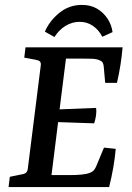

<svg xmlns="http://www.w3.org/2000/svg" viewBox="-20 -763 539 783"><path d="M409 -425 403 -492Q402 -502 398.5 -508Q395 -514 384 -518Q372 -523 352.5 -523.5Q333 -524 316 -524H249L223 -317L372 -323Q374 -308 371.5 -291.5Q369 -275 364 -260L217 -265L190 -49H267Q291 -49 312 -51Q333 -53 346 -58Q357 -62 362.5 -68.5Q368 -75 372 -84L404 -161L452 -156Q449 -120 442 -80Q435 -40 425 0H15L20 -42L69 -52Q82 -54 87.5 -60Q93 -66 94 -80L146 -494Q148 -507 143 -512Q138 -517 127 -519L79 -528L84 -570H480Q477 -536 471.5 -500Q466 -464 457 -425ZM397 -613Q383 -641 359 -657.5Q335 -674 305 -674Q275 -674 248 -658Q221 -642 202 -612L163 -634Q182 -678 222 -710.5Q262 -743 314 -743Q350 -743 376 -727.5Q402 -712 418.5 -687Q435 -662 439 -632Z"/></svg>

Font: Yrsa Medium
Style: Italic
Weight: 500
Italic angle: -7.10001°
Designer: Anna Giedrys (Yrsa+Rasa design), David Brezina (Yrsa art-direction, Rasa art-direction, design)
Foundry: Rosetta Type Foundry
Version: Version 2.004